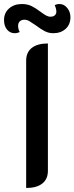

<svg xmlns="http://www.w3.org/2000/svg" viewBox="-44 -925 370 954"><path d="M86 -624Q86 -665 114 -687Q142 -709 194 -709V-76Q194 -35 166 -13Q138 9 86 9ZM-24 -825Q-24 -861 1 -883Q26 -905 65 -905Q92 -905 112.5 -895Q133 -885 158 -866Q174 -854 185 -848Q196 -842 207 -842Q221 -842 228.5 -849Q236 -856 236 -867Q236 -881 228 -899Q237 -905 252 -905Q274 -905 290 -885.5Q306 -866 306 -840Q306 -803 282 -781.5Q258 -760 221 -760Q198 -760 178.5 -770Q159 -780 134 -799Q112 -814 101 -820.5Q90 -827 77 -827Q63 -827 54.5 -819Q46 -811 46 -797Q46 -780 54 -766Q42 -760 29 -760Q6 -760 -9 -778Q-24 -796 -24 -825Z"/></svg>

Font: K2D Medium
Style: Regular
Weight: 500
Designer: Katatrad Aksorn Co.,Ltd.
Foundry: Cadson Demak Co.,Ltd.
Version: Version 1.000; ttfautohint (v1.6)